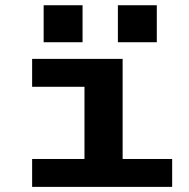

<svg xmlns="http://www.w3.org/2000/svg" viewBox="-20 -730 740 750"><path d="M105.5 0V-109H310V-391H105.5V-500H459V-109H652.5V0ZM150.5 -709.5H302.5V-565H150.5ZM440.5 -709.5H592.5V-565H440.5Z"/></svg>

Font: Trispace SemiExpanded SemiBold
Style: Regular
Weight: 600
Width: 6
Designer: Tyler Finck
Foundry: Etcetera Type Company
Version: Version 1.210; ttfautohint (v1.8.3)